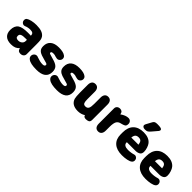

<svg xmlns="http://www.w3.org/2000/svg" viewBox="174 -1570 2538 2538"><g transform="rotate(45 1442.5 -301.0)"><path d="M270 -256Q248 -257 238 -257Q228 -257 223.5 -257Q219 -257 214 -257Q164 -257 128.5 -250Q93 -243 70 -228Q23 -195 23 -118Q23 -55 59 -22Q95 11 163 11Q206 11 234 -0.5Q262 -12 284 -37Q290 -11 303 0Q316 11 339 11Q369 11 386.5 -4.5Q404 -20 404 -46V-225Q404 -282 400 -307Q396 -332 383 -351Q362 -381 323 -395Q284 -409 224 -409Q177 -409 136.5 -399.5Q96 -390 76 -375Q60 -363 60 -337Q60 -317 74.5 -302Q89 -287 109 -287Q116 -287 127 -291Q144 -299 166 -303.5Q188 -308 206 -308Q240 -308 254.5 -297.5Q269 -287 270 -262ZM272 -180V-156Q272 -137 261.5 -122.5Q251 -108 234.5 -100Q218 -92 198 -92Q173 -92 161 -101.5Q149 -111 149 -132Q149 -156 164.5 -166.5Q180 -177 203.5 -179Q227 -181 248 -181Q254 -181 259 -181Q264 -181 272 -180Z M639 11Q812 11 812 -121Q812 -172 785 -199.5Q758 -227 688 -245Q650 -256 633.5 -261Q617 -266 613.5 -270Q610 -274 610 -280Q610 -291 619.5 -296Q629 -301 650 -301Q662 -301 672.5 -299Q683 -297 695 -292Q717 -287 722 -286Q727 -285 733 -285Q753 -285 769 -301.5Q785 -318 785 -340Q785 -366 764 -381Q728 -409 644 -409Q566 -409 524.5 -374.5Q483 -340 483 -275Q483 -231 504 -208.5Q525 -186 558.5 -175Q592 -164 630 -154Q656 -148 667.5 -143.5Q679 -139 682.5 -134.5Q686 -130 686 -122Q686 -97 645 -97Q621 -97 594.5 -103Q568 -109 538 -120Q531 -124 524.5 -125Q518 -126 513 -126Q491 -126 475 -109Q459 -92 459 -69Q459 -41 485 -22Q527 11 639 11Z M1022 11Q1195 11 1195 -121Q1195 -172 1168 -199.5Q1141 -227 1071 -245Q1033 -256 1016.5 -261Q1000 -266 996.5 -270Q993 -274 993 -280Q993 -291 1002.5 -296Q1012 -301 1033 -301Q1045 -301 1055.5 -299Q1066 -297 1078 -292Q1100 -287 1105 -286Q1110 -285 1116 -285Q1136 -285 1152 -301.5Q1168 -318 1168 -340Q1168 -366 1147 -381Q1111 -409 1027 -409Q949 -409 907.5 -374.5Q866 -340 866 -275Q866 -231 887 -208.5Q908 -186 941.5 -175Q975 -164 1013 -154Q1039 -148 1050.5 -143.5Q1062 -139 1065.5 -134.5Q1069 -130 1069 -122Q1069 -97 1028 -97Q1004 -97 977.5 -103Q951 -109 921 -120Q914 -124 907.5 -125Q901 -126 896 -126Q874 -126 858 -109Q842 -92 842 -69Q842 -41 868 -22Q910 11 1022 11Z M1519 -19Q1521 -2 1534.5 4.5Q1548 11 1563 11Q1592 11 1611.5 1Q1631 -9 1631 -44V-329Q1631 -367 1614 -388Q1597 -409 1565 -409Q1534 -409 1517 -388Q1500 -367 1500 -329V-211Q1500 -181 1497 -160.5Q1494 -140 1487 -128Q1474 -104 1440 -104Q1425 -104 1415 -109.5Q1405 -115 1400 -128Q1392 -147 1392 -194V-329Q1392 -367 1375 -388Q1358 -409 1327 -409Q1295 -409 1278 -388Q1261 -367 1261 -329V-184Q1261 -144 1263.5 -119.5Q1266 -95 1270 -77Q1298 11 1413 11Q1471 11 1519 -19Z M1842 -357Q1837 -385 1823.5 -397Q1810 -409 1786 -409Q1760 -409 1743.5 -393.5Q1727 -378 1727 -354V-70Q1727 -31 1744 -10Q1761 11 1793 11Q1824 11 1841 -10Q1858 -31 1858 -70V-140Q1858 -211 1876 -241Q1894 -271 1939 -279Q1969 -286 1988.5 -297Q2008 -308 2008 -343Q2008 -368 1992.5 -384Q1977 -400 1953 -400Q1902 -400 1842 -357Z M2163 -158H2326Q2360 -158 2387 -173.5Q2414 -189 2414 -229Q2414 -261 2402.5 -296Q2391 -331 2375 -351Q2329 -409 2229 -409Q2134 -409 2083 -357.5Q2032 -306 2032 -209V-173Q2032 -85 2085.5 -37Q2139 11 2238 11Q2288 11 2330 2Q2372 -7 2390 -22Q2399 -28 2404 -39Q2409 -50 2409 -61Q2409 -83 2394.5 -98Q2380 -113 2360 -113Q2354 -113 2346 -111Q2329 -105 2301 -100.5Q2273 -96 2246 -96Q2206 -96 2184.5 -110Q2163 -124 2163 -151ZM2295 -243H2161Q2165 -281 2181 -297.5Q2197 -314 2230 -314Q2260 -314 2275 -298Q2290 -282 2295 -243ZM2366 -584Q2366 -593 2359.5 -599.5Q2353 -606 2335 -609.5Q2317 -613 2279 -613Q2249 -613 2234.5 -604.5Q2220 -596 2207 -568L2171 -501Q2164 -487 2164 -477Q2164 -465 2176 -455Q2188 -445 2213 -445Q2241 -445 2256 -453Q2271 -461 2293 -487L2356 -561Q2366 -575 2366 -584Z M2605 -158H2768Q2802 -158 2829 -173.5Q2856 -189 2856 -229Q2856 -261 2844.5 -296Q2833 -331 2817 -351Q2771 -409 2671 -409Q2576 -409 2525 -357.5Q2474 -306 2474 -209V-173Q2474 -85 2527.5 -37Q2581 11 2680 11Q2730 11 2772 2Q2814 -7 2832 -22Q2841 -28 2846 -39Q2851 -50 2851 -61Q2851 -83 2836.5 -98Q2822 -113 2802 -113Q2796 -113 2788 -111Q2771 -105 2743 -100.5Q2715 -96 2688 -96Q2648 -96 2626.5 -110Q2605 -124 2605 -151ZM2737 -243H2603Q2607 -281 2623 -297.5Q2639 -314 2672 -314Q2702 -314 2717 -298Q2732 -282 2737 -243Z"/></g></svg>

Font: Beiruti ExtraBold
Style: Regular
Weight: 800
Designer: Arlette Boutros
Foundry: Boutros
Version: Version 1.41